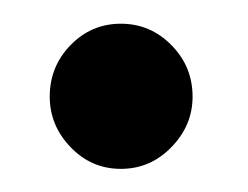

<svg xmlns="http://www.w3.org/2000/svg" viewBox="-20 -130 214 166"><path d="M84.5 16Q59 16 41 -2.8Q23 -21.5 23 -46.5Q23 -72.5 41 -91Q59 -109.5 84.5 -109.5Q110 -109.5 128.2 -91Q146.5 -72.5 146.5 -46.5Q146.5 -21.5 128.2 -2.8Q110 16 84.5 16Z"/></svg>

Font: Imbue 50pt SemiBold
Style: Regular
Weight: 600
Designer: Tyler Finck
Foundry: Etcetera Type Company
Version: Version 1.102; ttfautohint (v1.8.3)